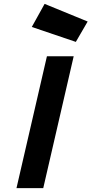

<svg xmlns="http://www.w3.org/2000/svg" viewBox="-20 -970 472 990"><path d="M210 -950 432 -859 371 -754 144 -831ZM65 0 222 -680H360L203 0Z"/></svg>

Font: Titillium Web
Style: Bold Italic
Weight: 700
Italic angle: -13°
Version: Version 1.002;PS 57.000;hotconv 1.0.70;makeotf.lib2.5.55311